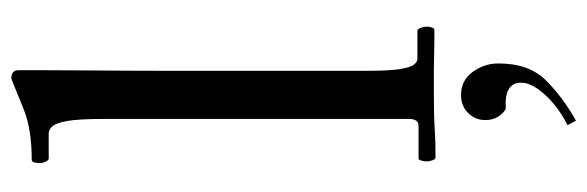

<svg xmlns="http://www.w3.org/2000/svg" viewBox="-369 -418 1037 339"><g transform="rotate(-90 149.5 -248.5)"><path d="M194 -118Q194 -80 197 -61Q200 -42 205 -36Q210 -30 215 -30H264Q268 -30 270 -24Q272 -18 272 -13Q272 -9 270.5 -4.5Q269 0 266 0Q239 0 222.5 -0.5Q206 -1 192 -1Q178 -1 157 -1Q114 -1 92 0.5Q70 2 41 2Q38 2 36 -3.5Q34 -9 34 -13Q34 -18 35.5 -23Q37 -28 39 -28H97Q109 -28 109 -45V-584Q109 -627 105.5 -647.5Q102 -668 96 -674.5Q90 -681 84 -681H39Q36 -681 33.5 -686.5Q31 -692 31 -697Q31 -700 32 -705.5Q33 -711 37 -711Q91 -711 125.5 -725Q160 -739 180 -747Q195 -747 195 -735Q195 -721 195 -681.5Q195 -642 194.5 -587Q194 -532 194 -471.5Q194 -411 194 -355ZM98 235Q130 219 151.5 195.5Q173 172 173 153Q173 123 127 126Q119 122 113 112.5Q107 103 107 90Q107 72 119.5 59.5Q132 47 151 47Q177 47 192 67.5Q207 88 207 113Q207 167 177 197Q147 227 106 250Z"/></g></svg>

Font: Sedan
Style: Regular
Weight: 400
Designer: Sebastian Salazar
Foundry: Sebastian Salazar
Version: Version 1.100; ttfautohint (v1.8.4.7-5d5b)